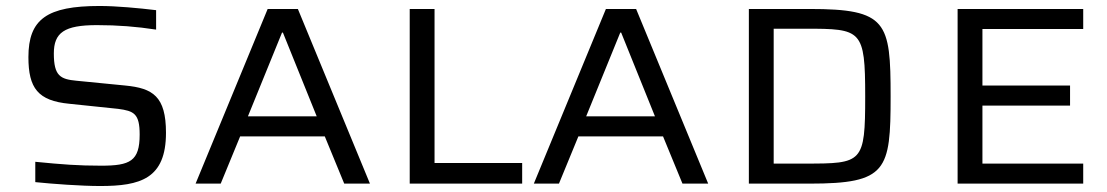

<svg xmlns="http://www.w3.org/2000/svg" viewBox="-20 -614 3703 642"><path d="M315 8C449 8 535 -16 535 -170C535 -292 491 -319 399 -328L236 -344C182 -349 160 -360 160 -435C160 -505 195 -530 304 -530C374 -530 437 -525 502 -515V-580C444 -587 369 -594 313 -594C137 -594 75 -550 75 -423C75 -319 107 -277 212 -267L375 -250C428 -243 447 -234 447 -164C447 -75 415 -60 318 -60C242 -60 189 -64 98 -73V-5C156 1 252 8 315 8Z M634 0H718L783 -158H1066L1131 0H1217L976 -584H875ZM809 -225 923 -505H926L1039 -225Z M1350 0H1726V-69H1433V-584H1350Z M1765 0H1849L1914 -158H2197L2262 0H2348L2107 -584H2006ZM1940 -225 2054 -505H2057L2170 -225Z M2484 0H2687C2946 0 2958 -44 2958 -292C2958 -541 2946 -584 2687 -584H2484ZM2567 -67V-518H2673C2861 -518 2873 -515 2873 -292C2873 -69 2864 -67 2673 -67Z M3182 0H3602V-67H3265V-261H3558V-328H3265V-517H3602V-584H3182Z"/></svg>

Font: Saira UNSAM SC
Style: Regular
Weight: 400
Designer: Hector Gatti with collaboration of the Omnibus-Type team
Foundry: Omnibus-Type
Version: Version 1.072;PS 001.072;hotconv 1.0.88;makeotf.lib2.5.64775